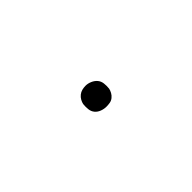

<svg xmlns="http://www.w3.org/2000/svg" viewBox="20 -571 460 460"><g transform="rotate(-45 250.0 -340.5)"><path d="M250 -305Q242 -305 234 -308Q226 -311 221 -317Q216 -323 215 -331.5Q214 -340 215 -349Q216 -354 219 -359.5Q222 -365 227 -369Q232 -373 238 -374.5Q244 -376 250 -376Q258 -376 266 -372.5Q274 -369 279 -363Q284 -357 285 -348.5Q286 -340 285 -331Q284 -326 281 -320.5Q278 -315 273 -311Q268 -307 262 -306Q256 -305 250 -305Z"/></g></svg>

Font: Iosevka Curly Slab ThObl
Style: Regular
Weight: 100
Italic angle: -9°
Monospace: yes
Designer: Belleve Invis
Foundry: Belleve Invis
Version: Version 11.0.0; ttfautohint (v1.8.3)